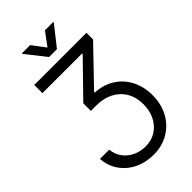

<svg xmlns="http://www.w3.org/2000/svg" viewBox="-332 -1012 1314 1314"><g transform="rotate(-45 324.5 -355.5)"><path d="M320.3 129.9Q378.9 129.9 422.9 101.6Q466.8 73.2 490.7 24.4Q514.6 -24.4 514.6 -85Q514.6 -152.3 485.4 -202.6Q456.1 -252.9 402.8 -280.3Q349.6 -307.6 281.2 -307.6H227.5V-380.9L462.9 -622.1V-627.9H79.1V-707H584V-642.6L335 -383.8V-377Q413.1 -374 474.1 -335.9Q535.2 -297.9 568.8 -232.9Q602.5 -168 602.5 -85.9Q602.5 -1 566.9 65.9Q531.2 132.8 466.8 170.9Q402.3 209 319.3 209Q244.1 209 181.6 178.7Q119.1 148.4 81.5 93.8Q43.9 39.1 39.1 -31.2H128.9Q132.8 15.6 159.2 52.2Q185.5 88.9 228 109.4Q270.5 129.9 320.3 129.9ZM324.2 -824.2 395.5 -919.9H475.6V-914.1L362.3 -770.5H286.1L172.9 -914.1V-919.9H252Z"/></g></svg>

Font: WEMIX Pretendard Variable
Style: Regular
Weight: 400
Designer: Base glyphs from Inter by Rasmus Andersson; Hangeul glyphs from Noto Sans CJK(Source Han Sans) by Jang Soo-young and Kan
Foundry: Kil Hyung-jin
Version: Version 1.000;Glyphs 3.2 (3208)